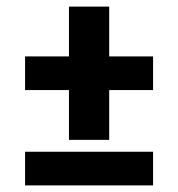

<svg xmlns="http://www.w3.org/2000/svg" viewBox="-20 -562 540 582"><path d="M189 -138V-289H56V-391H189V-542H311V-391H444V-289H311V-138ZM56 0V-102H444V0Z"/></svg>

Font: Iosevka SS04 Heavy
Style: Regular
Weight: 900
Monospace: yes
Designer: Belleve Invis
Foundry: Belleve Invis
Version: Version 19.0.0; ttfautohint (v1.8.4)